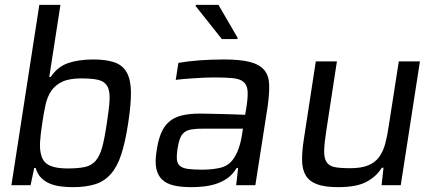

<svg xmlns="http://www.w3.org/2000/svg" viewBox="-20 -763 1795 791"><path d="M280 8Q255 8 230.5 5Q206 2 185.5 -6.5Q165 -15 149.5 -30.5Q134 -46 127 -71H121L106 0H27L142 -743H229L183 -446H189Q217 -488 260.5 -503Q304 -518 364 -518Q418 -518 452 -506Q486 -494 502.5 -464Q519 -434 519.5 -383.5Q520 -333 508 -255Q496 -177 479.5 -126.5Q463 -76 436.5 -46Q410 -16 372 -4Q334 8 280 8ZM258 -69Q302 -69 329.5 -75Q357 -81 374 -100.5Q391 -120 401 -156.5Q411 -193 420 -255Q430 -317 431.5 -353.5Q433 -390 421.5 -409Q410 -428 384.5 -434Q359 -440 315 -440Q266 -440 237 -426.5Q208 -413 191.5 -389Q175 -365 167.5 -331Q160 -297 154 -255Q147 -210 145 -177Q143 -144 151 -120Q159 -93 185 -81Q211 -69 258 -69Z M618 0ZM767 8Q726 8 696 1Q666 -6 648 -23Q630 -40 624 -68.5Q618 -97 625 -140Q631 -183 643 -212.5Q655 -242 675.5 -260.5Q696 -279 727.5 -287Q759 -295 804 -295Q815 -295 836.5 -294.5Q858 -294 884.5 -293.5Q911 -293 938.5 -292Q966 -291 990 -290L995 -320Q1002 -364 1000 -388.5Q998 -413 983.5 -425.5Q969 -438 939.5 -441Q910 -444 860 -444Q843 -444 821.5 -443Q800 -442 778 -440.5Q756 -439 736.5 -437.5Q717 -436 704 -434L715 -504Q755 -511 803 -514.5Q851 -518 902 -518Q971 -518 1010.5 -507.5Q1050 -497 1069 -474Q1088 -451 1089 -413Q1090 -375 1082 -320L1032 0H953L961 -71H955Q939 -44 916.5 -28.5Q894 -13 868.5 -5Q843 3 817 5.5Q791 8 767 8ZM813 -64Q855 -64 888.5 -72Q922 -80 942 -109Q968 -147 977 -209L981 -233H817Q789 -233 770 -230Q751 -227 739.5 -218Q728 -209 721.5 -192Q715 -175 711 -148Q707 -121 709 -104.5Q711 -88 722 -79Q733 -70 755 -67Q777 -64 813 -64ZM894 -602 786 -738 787 -743H880L959 -607L958 -602Z M1552 0 1560 -72H1553Q1531 -36 1490 -14Q1449 8 1373 8Q1318 8 1286 -4Q1254 -16 1239.5 -40.5Q1225 -65 1224.5 -102.5Q1224 -140 1232 -191L1281 -510H1368L1324 -223Q1316 -171 1315.5 -141Q1315 -111 1325.5 -95Q1336 -79 1359 -74.5Q1382 -70 1422 -70Q1469 -70 1497.5 -82Q1526 -94 1542.5 -117Q1559 -140 1567.5 -172.5Q1576 -205 1582 -247L1623 -510H1710L1631 0Z"/></svg>

Font: Azeri Sans
Style: Italic
Weight: 400
Designer: Hector Gatti & Omnibus-Type (original fonts) / Cristiano Sobral (main changes and remastering)
Foundry: Omnibus-Type
Version: Version 0.07;August 21, 2020;FontCreator 13.0.0.2681 64-bit;